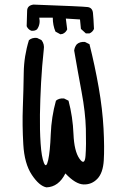

<svg xmlns="http://www.w3.org/2000/svg" viewBox="-20 -809 540 833"><path d="M181.6 3.9Q150.4 -2 118.2 -50.3Q85.9 -98.6 81.1 -182.6Q76.2 -266.6 79.1 -343.8Q82 -420.9 83 -493.2Q84 -565.4 105.5 -634.8Q119.1 -646.5 140.6 -644.5L160.2 -634.8Q173.8 -617.2 169.9 -593.8Q162.1 -522.5 158.2 -450.2Q154.3 -377.9 153.3 -311.5Q152.3 -245.1 156.2 -186.5Q160.2 -127.9 170.4 -102.5Q180.7 -77.1 189 -114.3Q197.3 -151.4 200.2 -226.6Q203.1 -301.8 222.7 -372.1Q236.3 -383.8 257.8 -381.8L277.3 -372.1Q295.9 -301.8 298.8 -227.5Q301.8 -153.3 324.7 -120.6Q347.7 -87.9 351.1 -133.3Q354.5 -178.7 352.5 -250Q350.6 -321.3 334 -410.2Q317.4 -499 301.8 -589.8Q303.7 -605.5 313.5 -617.2Q327.1 -628.9 348.6 -627L368.2 -617.2Q391.6 -524.4 408.2 -429.7Q424.8 -335 429.2 -251Q433.6 -167 430.2 -112.8Q426.8 -58.6 402.3 -33.2Q377.9 -7.8 342.8 -8.8Q307.6 -9.8 263.7 -56.6Q234.4 2 181.6 3.9ZM242.2 -660.2 220.7 -671.9Q209 -699.2 209 -732.4H150.4Q156.2 -703.1 140.6 -681.6Q130.9 -673.8 115.2 -675.8Q101.6 -681.6 95.7 -695.3L97.7 -761.7Q97.7 -785.2 125 -789.1Q340.8 -781.2 360.8 -778.3Q380.9 -775.4 383.3 -752.9Q385.7 -730.5 387.7 -683.6Q381.8 -669.9 368.2 -664.1H352.5L331.1 -683.6L327.1 -724.6L265.6 -728.5L271.5 -681.6Q265.6 -668 252 -662.1Z"/></svg>

Font: JasonHandwriting4
Style: Regular
Weight: 400
Version: Version 1.01.21